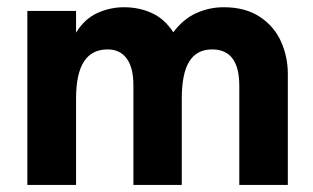

<svg xmlns="http://www.w3.org/2000/svg" viewBox="-20 -524 887 544"><path d="M57.5 -493H195.5V-431.5Q220 -471 256 -487.2Q292 -503.5 331.5 -503.5Q374 -503.5 410.2 -487Q446.5 -470.5 471 -432.5Q499 -470 536 -486.8Q573 -503.5 614 -503.5Q674.5 -503.5 715.5 -476.8Q756.5 -450 776 -406.8Q795.5 -363.5 795.5 -314.5V0H658V-281Q658 -384 581 -384Q537.5 -384 516.2 -349.8Q495 -315.5 495 -244V0H358V-282Q358 -332.5 339 -358.2Q320 -384 285 -384Q240 -384 217.8 -349.5Q195.5 -315 195.5 -244V0H57.5Z"/></svg>

Font: HK Grotesk ExtraBold
Style: Regular
Weight: 800
Designer: Alfredo Marco Pradil
Foundry: Hanken Design Co.
Version: Version 3.001